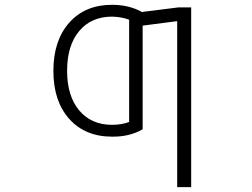

<svg xmlns="http://www.w3.org/2000/svg" viewBox="-20 -553 1040 792"><path d="M442.4 -38.1Q481.4 -38.1 512.7 -49.8V-471.7Q481.4 -483.4 442.4 -484.4Q356.4 -484.4 306.6 -424.8Q256.8 -365.2 256.8 -261.2Q256.8 -157.2 306.6 -97.7Q356.4 -38.1 442.4 -38.1ZM715.8 -522.5H768.6V218.8H710.9V-465.8L568.4 -447.3V-19.5Q513.7 11.7 442.4 10.7Q331.1 10.7 265.6 -62.5Q200.2 -135.7 200.2 -260.7Q200.2 -385.7 265.6 -459.5Q331.1 -533.2 442.4 -533.2Q513.7 -533.2 568.4 -502V-503.9Z"/></svg>

Font: GenEi Gothic M Light
Style: Regular
Weight: 300
Designer: o_tamon (Modified); [Source Han Sans]
Ryoko NISHIZUKA  (kana & ideographs); Paul D. Hunt (Latin, Greek & Cyrillic); Wenl
Version: Version 1.1a;Original Version 1.004